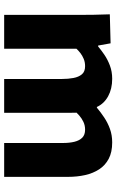

<svg xmlns="http://www.w3.org/2000/svg" viewBox="166 -738 572 945"><g transform="rotate(90 452.5 -266.0)"><path d="M53.8 -349.3Q53.8 -396.8 53.3 -436.9Q52.8 -477 51 -520L193.7 -523.8L204.7 -462.5H209.2Q226.7 -477.2 249.8 -493.1Q273 -509 302.8 -520.3Q332.7 -531.7 368.5 -531.7Q417.7 -531.7 454.1 -511.8Q490.5 -492 507 -456.3H510.5Q533 -475.2 558.8 -492.4Q584.7 -509.7 615.1 -520.7Q645.5 -531.7 681.5 -531.7Q729.5 -531.7 761.8 -514.7Q794.2 -497.7 813.7 -467.8Q833.3 -437.8 842.2 -398.4Q851 -359 851 -314.8V0H684.3V-288.5Q684.3 -321.5 678.3 -345.8Q672.3 -370.2 658.3 -384.3Q644.3 -398.3 618.7 -398.3Q597.8 -398.3 580.4 -390.1Q563 -381.8 548.9 -369.5Q534.8 -357.2 525 -344.3L534.5 -387.7Q535.2 -357.5 535.5 -337.3Q535.8 -317 535.8 -287.7V0H369.2V-284.8Q369.2 -315.5 364.3 -341.1Q359.5 -366.7 346.3 -382.5Q333.2 -398.3 306.3 -398.3Q286.5 -398.3 270.2 -391.5Q253.8 -384.7 241.3 -374.8Q228.8 -365 220.5 -356V0H53.8Z"/></g></svg>

Font: Murecho Thin
Style: Regular
Weight: 100
Designer: Neil Summerour
Foundry: Positype
Version: Version 1.010